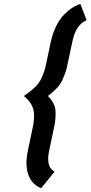

<svg xmlns="http://www.w3.org/2000/svg" viewBox="-20 -844 463 982"><path d="M326 -518 350 -631Q355 -653 361 -669.5Q367 -686 374.5 -698Q382 -710 390 -718Q398 -726 406.5 -731.5Q415 -737 423 -741L391 -824Q390 -824 377.5 -819Q365 -814 346.5 -802Q328 -790 307 -768.5Q286 -747 268.5 -713Q251 -679 240 -631L216 -518Q212 -496 205 -476Q198 -456 188 -436Q178 -417 159.5 -398.5Q141 -380 113 -361L102 -353L110 -346Q130 -328 140.5 -309Q151 -290 153 -271Q155 -252 153.5 -231.5Q152 -211 147 -190L123 -76Q113 -28 116 6Q119 40 130 62Q141 84 154.5 96Q168 108 178.5 113Q189 118 191 118L259 34Q252 30 246 24.5Q240 19 235.5 11Q231 3 228.5 -9Q226 -21 226.5 -37.5Q227 -54 232 -76L256 -190Q261 -211 263 -232Q265 -253 264 -274Q263 -315 225 -353Q252 -373 270.5 -393Q289 -413 298 -433Q308 -454 315 -475Q322 -496 326 -518Z"/></svg>

Font: Advent Pro
Style: Bold Italic
Weight: 700
Italic angle: -12°
Designer: VivaRado, Andreas Kalpakidis
Foundry: VivaRado, Andreas Kalpakidis
Version: Version 3.000